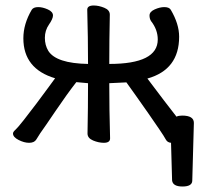

<svg xmlns="http://www.w3.org/2000/svg" viewBox="-20 -509 749 706"><path d="M650.9 176.8Q615.7 176.8 612.8 154.8L608.9 16.1Q595.7 15.1 589.8 4.2Q584 -6.8 565.9 -33.4Q547.9 -60.1 524.9 -93Q502 -126 479.5 -157.5Q457 -189 444.8 -206.1L381.8 -203.1Q381.8 -105 384.8 0Q384.8 16.1 361.8 16.1Q342.8 16.1 322.3 7.6Q301.8 -1 301.8 -18.1Q303.7 -113.8 303.7 -203.1L260.7 -207Q227.1 -164.1 185.1 -102.1Q143.1 -40 127.9 -19Q120.6 -7.8 113.3 4.2Q106 16.1 86.9 16.1Q68.8 16.1 48.3 5.6Q27.8 -4.9 27.8 -18.1Q27.8 -23.9 36.4 -31.5Q44.9 -39.1 67.4 -67.6Q89.8 -96.2 114.7 -129.2Q139.6 -162.1 159.7 -189.9Q179.7 -217.8 182.6 -221.2Q65.9 -255.9 65.9 -368.2Q65.9 -420.9 96.7 -473.1Q103 -482.9 120.6 -482.9Q136.7 -482.9 155.8 -474.4Q174.8 -465.8 174.8 -452.1Q174.8 -439.9 159.9 -418.5Q145 -397 145 -369.9Q145 -342.8 157.7 -321.8Q187 -275.9 303.7 -273.9Q303.7 -370.1 300.8 -473.1Q300.8 -488.8 324.7 -488.8Q342.8 -488.8 363.3 -480.5Q383.8 -472.2 383.8 -455.1Q381.8 -360.8 381.8 -273.9Q560.1 -273.9 560.1 -363.8Q560.1 -399.9 535.6 -431.2Q529.8 -439.9 529.8 -452.1Q529.8 -465.8 548.8 -474.4Q567.9 -482.9 584 -482.9Q602.1 -482.9 607.9 -473.1Q638.7 -420.9 638.7 -374Q638.7 -252.9 522 -220.2Q589.8 -129.9 628.9 -80.1Q636.7 -84 649.9 -84Q692.9 -84 692.9 -57.1L687 154.8Q687 176.8 650.9 176.8Z"/></svg>

Font: LXGW WenKai GB Screen
Style: Regular
Weight: 400
Designer: LXGW / Fontworks Inc.
Foundry: LXGW / Fontworks Inc.
Version: Version 1.321;February 19, 2024;FontCreator 14.0.0.2901 64-b